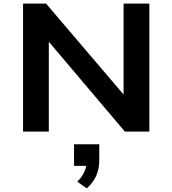

<svg xmlns="http://www.w3.org/2000/svg" viewBox="-20 -725 950 1058"><path d="M107 0V-705H234L662 -203H661V-705H803V0H668L248 -496H249V0ZM458 313 406 276Q432 250 444.5 222.5Q457 195 457 170L484 189H388V70H527V158Q527 204 511 242Q495 280 458 313Z"/></svg>

Font: Nunito Sans 7pt SemiExpanded
Style: Bold
Weight: 700
Width: 6
Designer: Vernon Adams
Foundry: Vernon Adams
Version: Version 3.101;gftools[0.9.27]